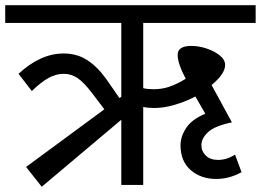

<svg xmlns="http://www.w3.org/2000/svg" viewBox="-40 -709 1000 736"><path d="M509 -371Q525 -367 549 -367Q582 -367 610.5 -377Q639 -387 672 -407Q641 -465 641 -499Q641 -533 694 -533Q722 -533 752 -523Q782 -513 802.5 -496.5Q823 -480 823 -460Q823 -426 771 -383L849 -240Q782 -226 757 -202Q732 -178 732 -153Q732 -129 749 -112.5Q766 -96 796 -96Q829 -96 861 -116L886 -49Q839 -23 789 -23Q730 -23 691 -57Q652 -91 652 -152Q652 -186 674 -219Q696 -252 747 -273L709 -339Q670 -319 629 -307Q588 -295 552 -295Q527 -295 509 -299V0H425V-250L120 7L60 -69L360 -290L313 -352Q282 -393 257.5 -409.5Q233 -426 205 -426Q174 -426 145.5 -410Q117 -394 82 -360L31 -426Q115 -504 204 -504Q255 -504 294.5 -478.5Q334 -453 368 -405L418 -333L425 -338V-621H-20V-689H940V-621H509Z"/></svg>

Font: FiraGO
Style: Regular
Weight: 400
Designer: bBox Type
Foundry: bBox Type GmbH
Version: Version 1.001;April 20, 2020;FontCreator 12.0.0.2555 64-bit